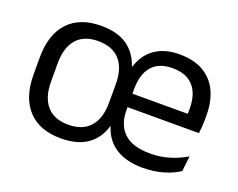

<svg xmlns="http://www.w3.org/2000/svg" viewBox="-88 -656 1022 824"><g transform="rotate(20 423.0 -244.0)"><path d="M249 12.5Q152 12.5 99.2 -44.2Q46.5 -101 46.5 -207.5V-282Q46.5 -388 99.2 -444.5Q152 -501 249 -501Q323.5 -501 368 -470Q412.5 -439 431.5 -382H433.5Q451 -439 495 -470Q539 -501 607 -501Q672 -501 715.8 -475.8Q759.5 -450.5 781.8 -404Q804 -357.5 804 -293V-275Q804 -259 802.8 -243Q801.5 -227 799.5 -211.5H725Q726 -235.5 726.2 -257Q726.5 -278.5 726.5 -296.5Q726.5 -341 712.2 -371.8Q698 -402.5 669.8 -418.8Q641.5 -435 599 -435Q536.5 -435 505 -398.5Q473.5 -362 473.5 -294V-245.5V-235.5V-197.5Q473.5 -131.5 512 -94.5Q550.5 -57.5 632 -57.5Q678 -57.5 719 -70Q760 -82.5 796 -104L788 -34Q757 -13.5 714.8 -1.2Q672.5 11 622 11Q548.5 11 500.5 -19Q452.5 -49 433.5 -108.5H431.5Q414 -49.5 368.5 -18.5Q323 12.5 249 12.5ZM782.5 -211.5H435.5V-273H782.5ZM259 -53.5Q324.5 -53.5 358.5 -92Q392.5 -130.5 392.5 -203V-286.5Q392.5 -358.5 358.5 -396.8Q324.5 -435 259 -435Q195 -435 161.2 -396.8Q127.5 -358.5 127.5 -286.5V-203Q127.5 -130.5 161.2 -92Q195 -53.5 259 -53.5Z"/></g></svg>

Font: Anek Devanagari Medium
Style: Regular
Weight: 400
Version: Version 1.003